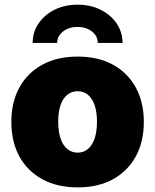

<svg xmlns="http://www.w3.org/2000/svg" viewBox="-20 -788 661 818"><path d="M311 10.3Q223.1 10.3 159.7 -24.7Q96.2 -59.6 62.3 -122.1Q28.3 -184.6 28.3 -268.6Q28.3 -352.1 62.3 -414.6Q96.2 -477.1 159.7 -512Q223.1 -546.9 311 -546.9Q398.9 -546.9 461.9 -512Q524.9 -477.1 558.8 -414.6Q592.8 -352.1 592.8 -268.6Q592.8 -184.6 558.8 -122.1Q524.9 -59.6 461.9 -24.7Q398.9 10.3 311 10.3ZM311 -137.7Q335.9 -137.7 354.5 -153.1Q373 -168.5 383.1 -198Q393.1 -227.5 393.1 -269Q393.1 -311.5 383.1 -340.3Q373 -369.1 354.5 -384.3Q335.9 -399.4 311 -399.4Q285.6 -399.4 266.8 -384.3Q248 -369.1 238 -340.3Q228 -311.5 228 -269Q228 -227.5 238 -198Q248 -168.5 266.8 -153.1Q285.6 -137.7 311 -137.7ZM310.5 -768.1Q365.2 -768.1 408.4 -746.6Q451.7 -725.1 476.8 -688.2Q502 -651.4 502 -605H396.5Q396.5 -634.3 371.8 -653.8Q347.2 -673.3 310.5 -673.3Q273.4 -673.3 248.5 -653.8Q223.6 -634.3 223.6 -605H119.1Q119.1 -651.4 144.3 -688.2Q169.4 -725.1 212.6 -746.6Q255.9 -768.1 310.5 -768.1Z"/></svg>

Font: Inter 18pt Black
Style: Regular
Weight: 900
Designer: Rasmus Andersson
Foundry: rsms
Version: Version 4.001;git-66647c0bb